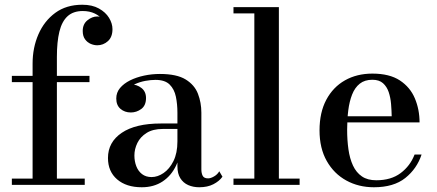

<svg xmlns="http://www.w3.org/2000/svg" viewBox="-20 -780 1844 810"><path d="M117.5 0V-511.5Q117.5 -578.5 142 -635Q166.5 -691.5 213.2 -725.8Q260 -760 327 -760Q369 -760 397.2 -744.2Q425.5 -728.5 440 -704.8Q454.5 -681 454.5 -657Q454.5 -623.5 435 -606.2Q415.5 -589 390.5 -589Q376.5 -589 362.5 -595Q348.5 -601 338.8 -614.2Q329 -627.5 329 -649.5Q329 -678.5 349 -694.5Q369 -710.5 390 -710.5Q405 -710.5 419.8 -704Q434.5 -697.5 444 -685.5Q453.5 -673.5 453.5 -657H427.5Q427.5 -676.5 415 -694.2Q402.5 -712 380.2 -722.8Q358 -733.5 329.5 -733.5Q289 -733.5 265 -711.5Q241 -689.5 230.5 -646.5Q220 -603.5 220 -540V0ZM30 0V-26.5H337.5V0ZM30 -433.5V-460H357.5V-433.5Z M820.5 10Q795 10 774 0.8Q753 -8.5 740.8 -28Q728.5 -47.5 728.5 -78.5V-304.5Q728.5 -340.5 722 -372Q715.5 -403.5 695.8 -423.2Q676 -443 636 -443Q616 -443 593 -438.8Q570 -434.5 549.8 -425.2Q529.5 -416 516.5 -401Q503.5 -386 503.5 -364.5H471.5Q471.5 -391.5 490.2 -407.8Q509 -424 532 -424Q557 -424 576.5 -409Q596 -394 596 -366.5Q596 -335 576 -320.2Q556 -305.5 532 -305.5Q506 -305.5 488.2 -320.8Q470.5 -336 470.5 -364.5Q470.5 -389.5 486.2 -408.5Q502 -427.5 528.5 -440.8Q555 -454 587.8 -461Q620.5 -468 654.5 -468Q725.5 -468 763.2 -444.8Q801 -421.5 815.2 -384.2Q829.5 -347 829.5 -304.5V-65.5Q829.5 -49.5 835 -38.5Q840.5 -27.5 858 -27.5Q869 -27.5 883.2 -35.8Q897.5 -44 905 -57.5L918.5 -34.5Q905 -15.5 880.2 -2.8Q855.5 10 820.5 10ZM578 10Q513 10 474.2 -23.2Q435.5 -56.5 435.5 -113.5Q435.5 -180.5 493.8 -219.8Q552 -259 658.5 -259H775V-236H667Q625 -236 598.5 -219.2Q572 -202.5 559.5 -176.8Q547 -151 547 -124Q547 -99.5 555 -78.8Q563 -58 579.2 -45.5Q595.5 -33 619.5 -33Q645 -33 670 -50Q695 -67 711.8 -100.5Q728.5 -134 728.5 -183.5H744Q744 -126.5 723.5 -82.8Q703 -39 666 -14.5Q629 10 578 10Z M1156.5 -750V-26.5H1244V0H965V-26.5H1053V-723.5H965V-750Z M1557.5 10Q1493 10 1441 -18.5Q1389 -47 1358.5 -100.8Q1328 -154.5 1328 -230Q1328 -305.5 1356.5 -359Q1385 -412.5 1435.2 -441Q1485.5 -469.5 1551 -469.5Q1623 -469.5 1666.8 -440.8Q1710.5 -412 1730.2 -365Q1750 -318 1750 -263.5H1395.5V-289.5H1632.5Q1632 -314.5 1629.8 -341.5Q1627.5 -368.5 1619.8 -391.5Q1612 -414.5 1595.8 -429Q1579.5 -443.5 1551 -443.5Q1518.5 -443.5 1497.8 -427Q1477 -410.5 1465.5 -381.2Q1454 -352 1449.2 -314Q1444.5 -276 1444.5 -233Q1444.5 -188.5 1450 -149.8Q1455.5 -111 1469.2 -81.5Q1483 -52 1506.8 -35.8Q1530.5 -19.5 1567.5 -19.5Q1630 -19.5 1670.2 -49.8Q1710.5 -80 1729 -128H1758.5Q1739 -68.5 1690 -29.2Q1641 10 1557.5 10Z"/></svg>

Font: Bodoni Moda 9pt Medium
Style: Regular
Weight: 500
Designer: Owen Earl
Foundry: indestructible type
Version: Version 2.005